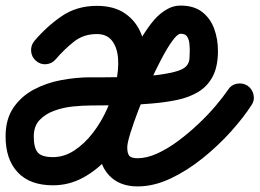

<svg xmlns="http://www.w3.org/2000/svg" viewBox="-60 -614 930 688"><path d="M140 -402Q127 -386 106 -384Q85 -382 69 -396Q53 -410 51.5 -430.5Q50 -451 63 -467Q107 -519 161 -556Q215 -593 287 -593Q349 -593 388.5 -565.5Q428 -538 446 -492.5Q464 -447 463.5 -389.5Q463 -332 447 -271Q431 -210 400.5 -153Q370 -96 328.5 -50Q287 -4 237 23Q187 50 130 50Q47 50 3.5 3.5Q-40 -43 -40 -125Q-40 -187 -12 -228Q16 -269 61 -293Q106 -317 159.5 -327Q213 -337 265 -337Q281 -337 317 -337Q353 -337 398.5 -338Q444 -339 488 -343.5Q532 -348 565.5 -356.5Q599 -365 610 -380Q618 -390 619 -405Q620 -420 620 -432Q620 -445 618.5 -459Q617 -473 610.5 -483Q604 -493 587 -493Q576 -493 557.5 -467.5Q539 -442 517.5 -401Q496 -360 474.5 -312Q453 -264 435.5 -218Q418 -172 407 -136.5Q396 -101 396 -86Q396 -64 403.5 -55.5Q411 -47 433 -47Q466 -47 503.5 -64Q541 -81 578.5 -109Q616 -137 650.5 -169.5Q685 -202 712.5 -234.5Q740 -267 757 -292Q757 -292 757 -292Q757 -292 757 -292Q768 -310 788.5 -314Q809 -318 827 -307Q844 -295 848.5 -274.5Q853 -254 841 -237Q812 -192 766.5 -141.5Q721 -91 665.5 -46.5Q610 -2 550.5 26Q491 54 433 54Q369 54 332 15.5Q295 -23 295 -86Q295 -118 309 -168.5Q323 -219 346.5 -277Q370 -335 398 -390.5Q426 -446 454 -490Q482 -534 505 -556Q522 -572 542.5 -583Q563 -594 587 -594Q635 -594 664.5 -571Q694 -548 707.5 -511Q721 -474 721 -432Q721 -376 702.5 -340.5Q684 -305 651 -285Q618 -265 575 -256Q532 -247 483 -243Q429 -238 374 -237Q319 -236 265 -236Q237 -236 202 -232.5Q167 -229 135 -217.5Q103 -206 82 -184Q61 -162 61 -125Q61 -85 75 -68Q89 -51 130 -51Q170 -51 206.5 -75Q243 -99 273 -138Q303 -177 324 -224Q345 -271 355.5 -318Q366 -365 363 -404.5Q360 -444 341.5 -468Q323 -492 287 -492Q239 -492 204 -464Q169 -436 140 -402Q140 -402 140 -402Q140 -402 140 -402Z"/></svg>

Font: FRB American Cursive Ultra
Style: Bold Italic
Weight: 1000
Italic angle: -25°
Version: Version 2.0;Modular Font Editor K font №1